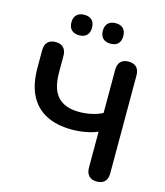

<svg xmlns="http://www.w3.org/2000/svg" viewBox="-131 -1008 959 1115"><g transform="rotate(15 348.0 -450.5)"><path d="M556 8Q525 8 508.5 -9.5Q492 -27 492 -58V-275Q465 -262 422.5 -254Q380 -246 338 -246Q247 -246 183 -279Q119 -312 86 -377.5Q53 -443 53 -542V-647Q53 -679 69.5 -696Q86 -713 117 -713Q148 -713 164.5 -696Q181 -679 181 -647V-548Q181 -448 224 -402Q267 -356 352 -356Q388 -356 424.5 -363.5Q461 -371 492 -387V-647Q492 -679 508.5 -696Q525 -713 556 -713Q587 -713 603.5 -696Q620 -679 620 -647V-58Q620 -27 604 -9.5Q588 8 556 8ZM426 -786Q396 -786 380 -802Q364 -818 364 -848Q364 -877 380 -893Q396 -909 426 -909Q455 -909 471 -893Q487 -877 487 -848Q487 -818 471.5 -802Q456 -786 426 -786ZM237 -786Q208 -786 191.5 -802Q175 -818 175 -848Q175 -877 191.5 -893Q208 -909 237 -909Q267 -909 283 -893Q299 -877 299 -848Q299 -818 283 -802Q267 -786 237 -786Z"/></g></svg>

Font: Nunito
Style: Bold
Weight: 700
Designer: Vernon Adams
Foundry: Vernon Adams
Version: Version 3.602